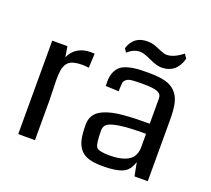

<svg xmlns="http://www.w3.org/2000/svg" viewBox="-122 -871 1136 1035"><g transform="rotate(20 446.0 -354.0)"><path d="M314 -548 310 -466Q291 -469 275 -469Q240 -469 218.5 -462Q197 -455 186 -438.5Q175 -422 171.5 -400.5Q168 -379 168 -344Q168 -324 169.5 -285.5Q171 -247 171 -230V0H75V-536H162L172 -476Q187 -511 218 -530Q249 -549 292 -549Q303 -549 314 -548Z M399 0ZM818 0H742L727 -77Q712 -26 673.5 -9.5Q635 7 562 7Q513 7 481.5 -2.5Q450 -12 431.5 -34.5Q413 -57 406 -89.5Q399 -122 399 -173Q399 -196 407 -214Q415 -232 429 -244.5Q443 -257 466 -266.5Q489 -276 514 -281.5Q539 -287 574.5 -290Q610 -293 643.5 -294Q677 -295 722 -295V-440Q722 -465 698.5 -474.5Q675 -484 615 -484Q573 -484 552 -482Q531 -480 520 -470.5Q509 -461 507.5 -451.5Q506 -442 505 -417Q505 -408 505 -402L430 -405Q429 -413 429 -428Q429 -461 438.5 -483.5Q448 -506 463.5 -519Q479 -532 505 -539.5Q531 -547 557 -549Q583 -551 622 -551Q680 -551 716.5 -542Q753 -533 776.5 -509.5Q800 -486 809 -449.5Q818 -413 818 -354ZM722 -153V-237Q626 -237 574.5 -229.5Q523 -222 505.5 -209Q488 -196 488 -173Q488 -172 488 -170Q488 -96 500 -78Q512 -60 575 -60Q628 -60 661 -72.5Q694 -85 707 -105Q720 -125 722 -153ZM787 -691Q762 -601 676 -601Q650 -601 606.5 -621.5Q563 -642 542 -642Q504 -642 471 -611L457 -632Q481 -708 559 -708Q585 -708 607.5 -699.5Q630 -691 648 -683Q666 -675 680 -675Q720 -675 771 -715Z"/></g></svg>

Font: Myanmar Chatu
Style: Regular
Weight: 400
Designer: Danh Hong
Foundry: Google Inc.
Version: Version 2.00 November 20, 2015